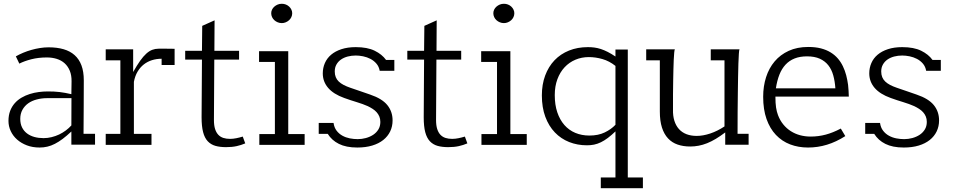

<svg xmlns="http://www.w3.org/2000/svg" viewBox="-20 -768 5052 1018"><path d="M358.4 -1V-70.8Q334 -47.9 312.5 -31.7Q291 -15.6 271 -5.4Q251 4.9 231.2 9.5Q211.4 14.2 189.9 14.2Q152.8 14.2 122.6 2.7Q92.3 -8.8 70.6 -28.1Q48.8 -47.4 36.9 -73Q24.9 -98.6 24.9 -127Q24.9 -156.7 33.9 -180.2Q43 -203.6 58.3 -220.9Q73.7 -238.3 94.2 -250.2Q114.7 -262.2 137.9 -269.5Q161.1 -276.9 185.5 -280Q210 -283.2 233.4 -283.2Q250.5 -283.2 265.9 -282.5Q281.2 -281.7 296.1 -280Q311 -278.3 326.4 -275.4Q341.8 -272.5 358.4 -268.6L359.4 -336.4Q359.9 -368.7 350.1 -392.6Q340.3 -416.5 322.8 -432.4Q305.2 -448.2 281 -455.8Q256.8 -463.4 228.5 -463.4Q184.1 -463.4 146.5 -453.9Q108.9 -444.3 82.5 -430.7L64 -469.2Q82 -479.5 103 -488.3Q124 -497.1 146.5 -503.4Q168.9 -509.8 192.1 -513.4Q215.3 -517.1 237.8 -517.1Q282.2 -517.1 316.9 -507.1Q351.6 -497.1 375.5 -475.8Q399.4 -454.6 411.9 -421.4Q424.3 -388.2 424.3 -341.8Q424.3 -274.9 423.8 -206.1Q423.3 -137.2 422.9 -58.6H483.9V-1ZM230.5 -247.6Q201.2 -247.6 175 -240.7Q148.9 -233.9 129.6 -220.2Q110.4 -206.5 98.9 -185.8Q87.4 -165 87.4 -137.7Q87.4 -111.8 96.9 -92.5Q106.4 -73.2 123.3 -60.5Q140.1 -47.9 162.6 -41.7Q185.1 -35.6 210.9 -35.6Q232.4 -35.6 253.4 -40.8Q274.4 -45.9 293.5 -54.9Q312.5 -64 329.1 -76.4Q345.7 -88.9 358.4 -103L358.9 -247.6Z M836.9 -423.3V-456.5Q810.1 -456.5 785.9 -449Q761.7 -441.4 742.4 -426.3Q723.1 -411.1 709.5 -388.2Q695.8 -365.2 689.9 -334V-58.1H783.2V0H540.5V-58.1H618.2V-448.2H540.5V-506.3H686V-386.2Q706.1 -421.9 722.9 -445.6Q739.7 -469.2 755.6 -483.6Q771.5 -498 787.4 -503.9Q803.2 -509.8 820.8 -509.8Q844.2 -509.8 864.7 -509.8Q885.3 -509.8 905.8 -509.3V-423.3Z M1178.7 12.2Q1146.5 12.2 1122.3 5.4Q1098.1 -1.5 1081.5 -19Q1064.9 -36.6 1056.9 -67.4Q1048.8 -98.1 1048.8 -146L1050.8 -452.1H961.9V-498.5H1050.8L1052.2 -630.9L1117.7 -660.2L1116.7 -498.5H1247.6V-452.1H1116.2L1114.3 -131.8Q1114.3 -103 1120.4 -84Q1126.5 -64.9 1137.7 -53.2Q1148.9 -41.5 1164.6 -36.6Q1180.2 -31.7 1199.7 -31.7Q1215.8 -31.7 1232.9 -35.2Q1250 -38.6 1267.1 -43.9L1280.3 -7.8Q1258.8 1.5 1234.6 6.8Q1210.4 12.2 1178.7 12.2Z M1474.1 -645.5Q1462.9 -645.5 1452.6 -649.7Q1442.4 -653.8 1434.6 -660.9Q1426.8 -668 1422.4 -677.5Q1418 -687 1418 -697.8Q1418 -708 1422.4 -717Q1426.8 -726.1 1434.6 -732.9Q1442.4 -739.7 1452.4 -743.9Q1462.4 -748 1474.1 -748Q1485.4 -748 1495.4 -744.1Q1505.4 -740.2 1512.9 -733.2Q1520.5 -726.1 1524.9 -717Q1529.3 -708 1529.3 -697.8Q1529.3 -687 1524.9 -677.5Q1520.5 -668 1512.7 -660.9Q1504.9 -653.8 1494.9 -649.7Q1484.9 -645.5 1474.1 -645.5ZM1508.3 -496.6V-57.1H1595.2V0H1355V-57.1H1437.5V-439.5H1353.5V-496.6Z M1993.2 -392.6Q1989.3 -415 1975.8 -430.7Q1962.4 -446.3 1944.1 -455.8Q1925.8 -465.3 1905 -469.5Q1884.3 -473.6 1866.2 -473.6Q1843.8 -473.6 1823.5 -468.3Q1803.2 -462.9 1788.1 -452.4Q1772.9 -441.9 1763.9 -426Q1754.9 -410.2 1754.9 -389.2Q1754.9 -372.1 1760.3 -358.9Q1765.6 -345.7 1776.1 -335.7Q1786.6 -325.7 1802 -317.6Q1817.4 -309.6 1837.4 -302.7Q1863.8 -293.9 1889.9 -284.7Q1916 -275.4 1942.4 -266.6Q2005.9 -245.1 2033.7 -210.7Q2061.5 -176.3 2061.5 -129.4Q2061.5 -97.7 2048.8 -71.3Q2036.1 -44.9 2012.2 -25.9Q1988.3 -6.8 1953.6 3.7Q1918.9 14.2 1874.5 14.2Q1844.2 14.2 1820.1 9.3Q1795.9 4.4 1776.9 -5.1Q1757.8 -14.6 1743.2 -27.8Q1728.5 -41 1717.8 -58.1H1669.9V-116.2H1748.5Q1752 -91.8 1764.6 -75.2Q1777.3 -58.6 1795.4 -48.6Q1813.5 -38.6 1834.7 -34.4Q1856 -30.3 1876.5 -30.3Q1898.4 -30.3 1919.9 -36.1Q1941.4 -42 1958.5 -53.2Q1975.6 -64.5 1986.1 -81.5Q1996.6 -98.6 1996.6 -121.6Q1996.6 -137.7 1991.2 -150.4Q1985.8 -163.1 1976.8 -173.1Q1967.8 -183.1 1955.6 -190.9Q1943.4 -198.7 1930.2 -205.1Q1903.8 -216.8 1871.3 -226.6Q1838.9 -236.3 1805.2 -248.5Q1748 -269 1719.7 -302.2Q1691.4 -335.4 1691.4 -378.9Q1691.4 -408.2 1702.6 -433.8Q1713.9 -459.5 1735.8 -478Q1757.8 -496.6 1790.5 -507.3Q1823.2 -518.1 1866.2 -518.1Q1927.7 -518.1 1966.6 -499Q2005.4 -480 2026.9 -450.2H2070.8V-392.6Z M2356.4 12.2Q2324.2 12.2 2300 5.4Q2275.9 -1.5 2259.3 -19Q2242.7 -36.6 2234.6 -67.4Q2226.6 -98.1 2226.6 -146L2228.5 -452.1H2139.6V-498.5H2228.5L2230 -630.9L2295.4 -660.2L2294.4 -498.5H2425.3V-452.1H2293.9L2292 -131.8Q2292 -103 2298.1 -84Q2304.2 -64.9 2315.4 -53.2Q2326.7 -41.5 2342.3 -36.6Q2357.9 -31.7 2377.4 -31.7Q2393.6 -31.7 2410.6 -35.2Q2427.7 -38.6 2444.8 -43.9L2458 -7.8Q2436.5 1.5 2412.4 6.8Q2388.2 12.2 2356.4 12.2Z M2651.9 -645.5Q2640.6 -645.5 2630.4 -649.7Q2620.1 -653.8 2612.3 -660.9Q2604.5 -668 2600.1 -677.5Q2595.7 -687 2595.7 -697.8Q2595.7 -708 2600.1 -717Q2604.5 -726.1 2612.3 -732.9Q2620.1 -739.7 2630.1 -743.9Q2640.1 -748 2651.9 -748Q2663.1 -748 2673.1 -744.1Q2683.1 -740.2 2690.7 -733.2Q2698.2 -726.1 2702.6 -717Q2707 -708 2707 -697.8Q2707 -687 2702.6 -677.5Q2698.2 -668 2690.4 -660.9Q2682.6 -653.8 2672.6 -649.7Q2662.6 -645.5 2651.9 -645.5ZM2686 -496.6V-57.1H2772.9V0H2532.7V-57.1H2615.2V-439.5H2531.2V-496.6Z M3165.5 230V172.9H3243.2V-71.3Q3221.7 -50.8 3202.9 -36.6Q3184.1 -22.5 3166 -13.7Q3147.9 -4.9 3129.9 -1.2Q3111.8 2.4 3092.3 2.4Q3041.5 2.4 2997.8 -14.9Q2954.1 -32.2 2921.9 -65.9Q2889.6 -99.6 2871.3 -148.9Q2853 -198.2 2853 -262.2Q2853 -320.3 2870.6 -367.7Q2888.2 -415 2920.2 -448.5Q2952.1 -481.9 2997.1 -500Q3042 -518.1 3097.2 -518.1Q3115.2 -518.1 3131.8 -515.9Q3148.4 -513.7 3165.8 -508.1Q3183.1 -502.4 3201.9 -492.9Q3220.7 -483.4 3243.2 -468.3V-505.4H3308.6V172.9H3388.7V230ZM3243.2 -418.5Q3210.9 -444.3 3174.3 -454.8Q3137.7 -465.3 3102.1 -465.3Q3064 -465.3 3031 -451.4Q2998 -437.5 2973.6 -411.4Q2949.2 -385.3 2935.3 -347.9Q2921.4 -310.5 2921.4 -263.7Q2921.4 -212.4 2934.8 -172.6Q2948.2 -132.8 2972.4 -105.2Q2996.6 -77.6 3030.3 -63.5Q3064 -49.3 3105 -49.3Q3151.9 -49.3 3186 -65.7Q3220.2 -82 3243.2 -106.4Z M3900.9 -506.3Q3898.9 -503.4 3897.5 -482.9Q3896 -462.4 3895 -430.4Q3894 -398.4 3893.3 -358.6Q3892.6 -318.8 3892.1 -277.3Q3890.6 -180.2 3890.6 -58.6H3949.2V-0.5H3825.2V-65.9Q3798.8 -45.9 3775.1 -31.7Q3751.5 -17.6 3728.8 -8.5Q3706.1 0.5 3684.1 4.6Q3662.1 8.8 3639.6 8.8Q3602.5 8.8 3572.8 -1.5Q3543 -11.7 3522 -34.2Q3501 -56.6 3489.7 -91.8Q3478.5 -127 3478.5 -176.3V-448.2H3406.2V-506.3H3558.1Q3556.2 -503.4 3554.7 -488.5Q3553.2 -473.6 3552.2 -450.7Q3551.3 -427.7 3550.5 -399.4Q3549.8 -371.1 3549.3 -341.8Q3547.9 -272.9 3548.3 -187.5Q3547.4 -154.3 3555.4 -128.2Q3563.5 -102.1 3579.6 -84Q3595.7 -65.9 3619.6 -56.6Q3643.6 -47.4 3673.8 -47.4Q3707.5 -47.4 3745.6 -60.1Q3783.7 -72.8 3821.3 -97.7V-448.2H3748.5V-506.3Z M4091.3 -255.9Q4091.3 -220.7 4094.7 -198.2Q4098.1 -175.8 4105 -157.7Q4115.7 -129.4 4133.1 -108.2Q4150.4 -86.9 4173.1 -72.5Q4195.8 -58.1 4222.4 -51Q4249 -43.9 4277.8 -43.9Q4319.3 -43.9 4357.9 -54.2Q4396.5 -64.5 4438 -86.4L4461.9 -46.4Q4413.6 -15.6 4364.7 -0.7Q4315.9 14.2 4264.2 14.2Q4212.9 14.2 4169.4 -2.4Q4126 -19 4094 -52.7Q4062 -86.4 4044.2 -137Q4026.4 -187.5 4026.4 -254.9Q4026.4 -310.5 4041.7 -358.6Q4057.1 -406.7 4087.2 -442.4Q4117.2 -478 4161.9 -498.5Q4206.5 -519 4265.6 -519Q4303.2 -519 4332.5 -511.5Q4361.8 -503.9 4384 -490.2Q4406.2 -476.6 4422.4 -457.8Q4438.5 -439 4449.2 -416.5Q4460 -394 4466.6 -369.1Q4473.1 -344.2 4476.6 -317.9Q4478.5 -302.2 4479.2 -286.9Q4480 -271.5 4480.5 -255.9ZM4258.8 -469.2Q4221.2 -469.2 4193.1 -458Q4165 -446.8 4145 -425.3Q4125 -403.8 4112.5 -372.3Q4100.1 -340.8 4093.8 -299.8H4409.2Q4406.7 -337.4 4397.9 -368.7Q4389.2 -399.9 4371.6 -422.1Q4354 -444.3 4326.4 -456.8Q4298.8 -469.2 4258.8 -469.2Z M4890.6 -392.6Q4886.7 -415 4873.3 -430.7Q4859.9 -446.3 4841.6 -455.8Q4823.2 -465.3 4802.5 -469.5Q4781.7 -473.6 4763.7 -473.6Q4741.2 -473.6 4720.9 -468.3Q4700.7 -462.9 4685.5 -452.4Q4670.4 -441.9 4661.4 -426Q4652.3 -410.2 4652.3 -389.2Q4652.3 -372.1 4657.7 -358.9Q4663.1 -345.7 4673.6 -335.7Q4684.1 -325.7 4699.5 -317.6Q4714.8 -309.6 4734.9 -302.7Q4761.2 -293.9 4787.4 -284.7Q4813.5 -275.4 4839.8 -266.6Q4903.3 -245.1 4931.2 -210.7Q4959 -176.3 4959 -129.4Q4959 -97.7 4946.3 -71.3Q4933.6 -44.9 4909.7 -25.9Q4885.7 -6.8 4851.1 3.7Q4816.4 14.2 4772 14.2Q4741.7 14.2 4717.5 9.3Q4693.4 4.4 4674.3 -5.1Q4655.3 -14.6 4640.6 -27.8Q4626 -41 4615.2 -58.1H4567.4V-116.2H4646Q4649.4 -91.8 4662.1 -75.2Q4674.8 -58.6 4692.9 -48.6Q4710.9 -38.6 4732.2 -34.4Q4753.4 -30.3 4773.9 -30.3Q4795.9 -30.3 4817.4 -36.1Q4838.9 -42 4856 -53.2Q4873 -64.5 4883.5 -81.5Q4894 -98.6 4894 -121.6Q4894 -137.7 4888.7 -150.4Q4883.3 -163.1 4874.3 -173.1Q4865.2 -183.1 4853 -190.9Q4840.8 -198.7 4827.6 -205.1Q4801.3 -216.8 4768.8 -226.6Q4736.3 -236.3 4702.6 -248.5Q4645.5 -269 4617.2 -302.2Q4588.9 -335.4 4588.9 -378.9Q4588.9 -408.2 4600.1 -433.8Q4611.3 -459.5 4633.3 -478Q4655.3 -496.6 4688 -507.3Q4720.7 -518.1 4763.7 -518.1Q4825.2 -518.1 4864 -499Q4902.8 -480 4924.3 -450.2H4968.3V-392.6Z"/></svg>

Font: Twentytwelve Slab Light
Style: TwentytwelveSlab
Weight: 300
Designer: Domenico Catapano
Version: Version 1.00 2012